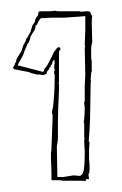

<svg xmlns="http://www.w3.org/2000/svg" viewBox="-20 -668 227 358"><path d="M152 -639H151Q150 -640 150 -641L149 -643Q149 -645 148 -646H147Q146 -647 144 -647H140Q138 -647 135.5 -646.5Q133 -646 130 -646V-647H99H90H88Q87 -647 86 -648V-647Q84 -647 84 -648L73 -647H67H56Q55 -647 54 -646V-647Q52 -647 51.5 -643.5Q51 -640 50 -638L48 -636Q47 -635 47 -633H46L45 -627L42 -623Q40 -620 39.5 -617.5Q39 -615 38 -613Q37 -610 37 -609L31 -598L29 -596Q29 -593 25 -586L24 -585L20 -573L11 -558L10 -554Q10 -552 8 -550V-548L7 -547Q6 -546 5 -542L4 -543V-541Q5 -540 6 -540V-539Q6 -539 11 -538Q16 -537 21.5 -536Q27 -535 32 -534Q37 -533 37 -532L41 -531L49 -529H54H55Q56 -529 56.5 -528.5Q57 -528 59 -528H61L66 -530Q66 -530 67 -531V-532L68 -535Q69 -535 69 -537H70Q71 -538 73 -543H74Q75 -544 74.5 -545.5Q74 -547 76 -547L77 -549Q78 -554 81 -557L82 -551Q82 -549 81.5 -547.5Q81 -546 81 -544H82L81 -543Q81 -540 81.5 -539.5Q82 -539 82 -538Q82 -537 81.5 -536Q81 -535 81 -534V-530Q82 -530 82 -529Q82 -505 81 -492.5Q80 -480 79.5 -474Q79 -468 78 -465Q77 -462 77 -457Q77 -455 78 -455V-445Q78 -445 76 -394Q76 -387 75 -383V-372Q75 -368 75.5 -359Q76 -350 76 -337V-333Q76 -332 77 -332H80Q81 -332 88 -332Q95 -332 97 -331H132Q138 -331 139 -330V-331Q140 -331 141 -332Q140 -333 140 -334H146Q146 -336 145.5 -338Q145 -340 145 -342Q145 -344 146 -345Q146 -346 147 -346Q147 -346 146 -348L147 -349V-357Q147 -364 146.5 -366.5Q146 -369 146 -372V-378Q146 -380 146 -386Q146 -392 147 -403H146V-404Q145 -405 146 -413Q147 -421 148 -450L149 -510Q149 -518 150 -519H149L150 -532Q152 -538 152 -537H151V-556Q150 -556 150 -561V-576Q150 -583 151 -585Q151 -587 152 -589L151 -627Q151 -628 151.5 -628Q152 -628 152 -629Q151 -629 151 -630Q151 -632 151.5 -634.5Q152 -637 152 -639ZM138 -584Q138 -583 139 -582L138 -579L139 -528Q139 -523 138.5 -518Q138 -513 138 -507V-502V-494V-480Q138 -479 137.5 -478.5Q137 -478 137 -476Q137 -474 137.5 -471.5Q138 -469 138 -466Q138 -460 137.5 -452.5Q137 -445 136 -439H137V-425V-412Q137 -411 138 -411Q137 -410 137 -403Q137 -399 137.5 -394.5Q138 -390 138 -385Q138 -356 135.5 -348Q133 -340 128 -340Q126 -340 123 -340.5Q120 -341 117 -341L98 -338H94H87L86 -395Q87 -402 87.5 -404.5Q88 -407 88 -415Q88 -423 88 -441.5Q88 -460 90 -500V-512Q89 -512 89 -514H90V-532V-545V-551V-570Q90 -574 93 -576Q92 -580 90 -580H89Q88 -580 86 -578L80 -570L77 -563L68 -546L67 -545Q67 -544 64.5 -541.5Q62 -539 62 -536L61 -535Q61 -534 60 -534L14 -546L13 -545Q13 -548 18 -556Q20 -560 23 -565L26 -574Q27 -575 27 -576L31 -585Q30 -585 33 -588L36 -595L37 -600L45 -613Q45 -615 46 -616V-620L48 -621Q49 -622 50.5 -625.5Q52 -629 55 -633L57 -634Q59 -634 60 -635V-634Q70 -635 77 -635Q84 -635 88 -635H99L128 -637L139 -638V-620V-612Z"/></svg>

Font: Londrina Sketch
Style: Regular
Weight: 400
Designer: Marcelo Magalhaes
Foundry: Marcelo Magalhães
Version: Version 1.002